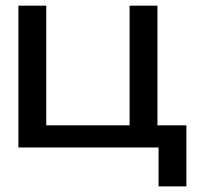

<svg xmlns="http://www.w3.org/2000/svg" viewBox="-20 -520 702 677"><path d="M44.9 -500H143.1V-78.1H437V-500H535.2V-78.1H637.2V137.2H539.1V0H44.9Z"/></svg>

Font: LT Wave
Style: Regular
Weight: 400
Designer: Daniel Lyons
Version: Version 2.5 (Glyphs App)